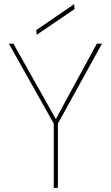

<svg xmlns="http://www.w3.org/2000/svg" viewBox="-20 -912 538 932"><path d="M241 0V-312L23 -700H45L251 -334L450 -700H475L261 -312V0ZM158 -743 156 -766 340 -892 342 -868Z"/></svg>

Font: DM Sans 17pt Thin
Style: Regular
Weight: 250
Version: Version 4.004;gftools[0.9.30]